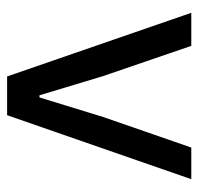

<svg xmlns="http://www.w3.org/2000/svg" viewBox="-29 -529 558 540"><g transform="rotate(90 250.0 -259.0)"><path d="M195 0 16 -518H109L194 -270L248 -91H254L309 -270L395 -518H484L304 0Z"/></g></svg>

Font: IBM Plex Sans KR Text
Style: Regular
Weight: 450
Designer: Mike Abbink; Paul van der Laan; Pieter van Rosmalen; Wujin Sim; Chorong Kim; Dohee Lee;
Foundry: Sandoll Inc.
Version: Version 1.001